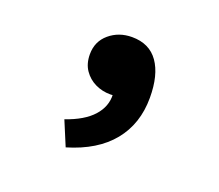

<svg xmlns="http://www.w3.org/2000/svg" viewBox="-83 -341 767 673"><g transform="rotate(20 300.0 -4.5)"><path d="M218 217 180 126Q247 103 279.5 67Q312 31 310 -14L307 -139L369 -34Q354 -23 337 -17Q320 -11 301 -11Q271 -11 245 -23.5Q219 -36 202.5 -60Q186 -84 186 -119Q186 -167 221 -196.5Q256 -226 305 -226Q370 -226 403 -179Q436 -132 436 -47Q436 50 381 117.5Q326 185 218 217Z"/></g></svg>

Font: Source Code Pro ExtraLight ExtraBold
Style: Regular
Weight: 800
Monospace: yes
Version: Version 1.018;hotconv 1.0.116;makeotfexe 2.5.65601